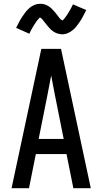

<svg xmlns="http://www.w3.org/2000/svg" viewBox="-20 -993 540 1013"><path d="M41 0 198 -735H302L459 0H367L331 -180H169L133 0ZM316 -260 270 -490Q265 -516 260 -542Q255 -568 250 -595Q245 -568 240 -542Q235 -516 230 -490L184 -260ZM308 -812Q303 -812 298 -813Q293 -814 288.5 -815Q284 -816 279.5 -817.5Q275 -819 270.5 -821.5Q266 -824 262 -826.5Q258 -829 254.5 -832Q251 -835 247 -838.5Q243 -842 240 -846Q237 -850 233.5 -853.5Q230 -857 227.5 -860.5Q225 -864 222 -867.5Q219 -871 215.5 -875.5Q212 -880 208.5 -884.5Q205 -889 202.5 -892Q200 -895 195.5 -897.5Q191 -900 191 -904H194Q194 -903 191 -901Q188 -899 185.5 -896Q183 -893 181 -890.5Q179 -888 177.5 -886.5Q176 -885 174.5 -883Q173 -881 171.5 -879Q170 -877 168.5 -874.5Q167 -872 165.5 -869.5Q164 -867 162 -864.5Q160 -862 158.5 -859Q157 -856 155 -853Q153 -850 151 -846.5Q149 -843 147 -839.5Q145 -836 143 -832Q141 -828 139 -824Q137 -820 135 -815L65 -846Q74 -864 82 -879Q90 -894 98.5 -906.5Q107 -919 115 -929.5Q123 -940 135 -950.5Q147 -961 161.5 -967Q176 -973 192 -973Q197 -973 202 -972.5Q207 -972 211.5 -971Q216 -970 220.5 -968Q225 -966 229.5 -964Q234 -962 238 -959Q242 -956 245.5 -953.5Q249 -951 253 -947Q257 -943 260 -939.5Q263 -936 266.5 -932.5Q270 -929 272.5 -925.5Q275 -922 278 -918.5Q281 -915 284.5 -910Q288 -905 291.5 -901Q295 -897 297.5 -893.5Q300 -890 304.5 -888Q309 -886 309 -882H306Q306 -883 309 -885Q312 -887 314.5 -889.5Q317 -892 319 -894.5Q321 -897 322.5 -899Q324 -901 325.5 -903Q327 -905 328.5 -907Q330 -909 331.5 -911Q333 -913 334.5 -915.5Q336 -918 338 -921Q340 -924 341.5 -927Q343 -930 345 -933Q347 -936 349 -939.5Q351 -943 353 -946.5Q355 -950 357 -954Q359 -958 361 -962Q363 -966 365 -970L435 -940Q426 -922 418 -906.5Q410 -891 401.5 -879Q393 -867 385 -856Q377 -845 365 -835Q353 -825 338.5 -818.5Q324 -812 308 -812Z"/></svg>

Font: Iosevka Custom Medium
Style: Regular
Weight: 500
Monospace: yes
Designer: Belleve Invis
Foundry: Belleve Invis
Version: Version 32.5.0; ttfautohint (v1.8.4)